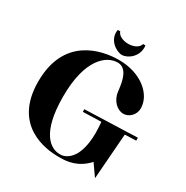

<svg xmlns="http://www.w3.org/2000/svg" viewBox="-195 -1014 1164 1203"><g transform="rotate(30 387.0 -412.5)"><path d="M382 -295 514 -299C516 -271 518 -244 518 -222C518 7 398 7 398 7H388C324 7 227 -50 227 -317C227 -585 335 -672 417 -672H422C484 -668 500 -593 507 -537L510 -514C518 -451 564 -412 606 -411C647 -411 686 -447 686 -495C686 -595 578 -690 417 -690C291 -690 45 -640 45 -320C45 0 302 25 388 25H402C450 25 528 19 597 -57L656 27L681 -303L762 -306V-327L382 -314ZM315 -849C301 -773 374 -726 415 -726C455 -726 523 -771 514 -851L497 -852C489 -821 451 -806 415 -806C378 -806 341 -821 333 -849Z"/></g></svg>

Font: Purple Purse
Style: Regular
Weight: 400
Designer: Astigmatic (AOETI)
Foundry: Astigmatic (AOETI)
Version: Version 1.000